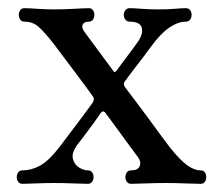

<svg xmlns="http://www.w3.org/2000/svg" viewBox="-20 -450 535 470"><path d="M35 0Q28 0 24.5 -5Q21 -10 21 -16Q21 -23 24.5 -28Q28 -33 35 -33Q57 -33 78 -44.5Q99 -56 124 -88Q159 -134 176.5 -157.5Q194 -181 200.5 -190Q207 -199 207 -199Q212 -208 208 -213Q204 -219 190 -238Q176 -257 159 -279.5Q142 -302 128.5 -320Q115 -338 112 -342Q91 -369 76 -383Q61 -397 40 -397Q33 -397 29.5 -402Q26 -407 26 -414Q26 -420 29.5 -425Q33 -430 40 -430Q50 -430 70 -428.5Q90 -427 113 -427Q137 -427 162.5 -428.5Q188 -430 198 -430Q204 -430 207.5 -425Q211 -420 211 -414Q211 -407 207.5 -402Q204 -397 198 -397Q186 -397 182.5 -390Q179 -383 186 -373L257 -277Q260 -270 266 -278Q270 -284 281.5 -299Q293 -314 304 -329Q315 -344 317 -347Q331 -367 327 -382Q323 -397 297 -397Q291 -397 287 -402Q283 -407 283 -414Q283 -420 287 -425Q291 -430 297 -430Q308 -430 326 -428.5Q344 -427 368 -427Q392 -427 408.5 -428.5Q425 -430 435 -430Q442 -430 445.5 -425Q449 -420 449 -414Q449 -407 445.5 -402Q442 -397 435 -397Q416 -397 394.5 -382.5Q373 -368 349 -335Q345 -329 332 -312Q319 -295 305.5 -277.5Q292 -260 286 -251Q281 -246 285 -238Q290 -231 306.5 -209.5Q323 -188 342 -162Q361 -136 376.5 -115Q392 -94 396 -89Q420 -59 437.5 -46Q455 -33 471 -33Q478 -33 481.5 -28Q485 -23 485 -16Q485 -10 481.5 -5Q478 0 471 0Q461 0 434.5 -1Q408 -2 385 -2Q361 -2 336 -1Q311 0 301 0Q294 0 290.5 -5Q287 -10 287 -16Q287 -23 290.5 -28Q294 -33 301 -33Q318 -33 322 -43.5Q326 -54 318 -65Q315 -69 303.5 -84.5Q292 -100 277.5 -120Q263 -140 251.5 -155.5Q240 -171 237 -175Q232 -180 227 -174Q223 -168 210.5 -150.5Q198 -133 185 -116Q172 -99 168 -94Q155 -75 158.5 -61Q162 -47 173.5 -40Q185 -33 195 -33Q202 -33 205.5 -28Q209 -23 209 -16Q209 -10 205.5 -5Q202 0 195 0Q185 0 160.5 -1Q136 -2 112 -2Q89 -2 67 -1Q45 0 35 0Z"/></svg>

Font: Zen Old Mincho
Style: Regular
Weight: 400
Designer: Yoshimichi Ohira
Foundry: Positype
Version: Version 1.001